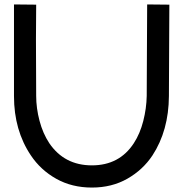

<svg xmlns="http://www.w3.org/2000/svg" viewBox="-20 -821 825 865"><path d="M43 -801Q43 -801 43 -389V-388Q43 -234 119 -121Q163 -55 233.5 -15.5Q304 24 394 24Q484 24 554 -16Q624 -56 667 -121Q740 -233 741 -388L742 -601V-602L743 -800L643 -801L642 -602L641 -389Q640 -333 625.5 -276Q611 -219 583 -176Q518 -76 394 -76Q270 -76 202 -176Q173 -220 158 -277Q143 -334 143 -389Q141 -695 143 -800Z"/></svg>

Font: Serreria Sobria
Style: Medium
Weight: 500
Version: Version 001.000